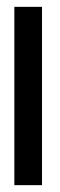

<svg xmlns="http://www.w3.org/2000/svg" viewBox="-20 -484 177 562"><path d="M22 58H103V-464H22Z"/></svg>

Font: Rabbid Highway Sign II Hop
Style: Regular
Weight: 400
Foundry: Cannot Into Space Fonts
Version: Version 0.277